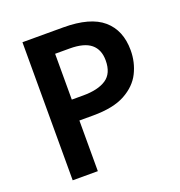

<svg xmlns="http://www.w3.org/2000/svg" viewBox="-129 -823 873 933"><g transform="rotate(-20 307.5 -357.0)"><path d="M300 -714Q439 -714 504.5 -657.5Q570 -601 570 -498Q570 -436 543.5 -382.5Q517 -329 456 -295.5Q395 -262 290 -262H219V0H89V-714ZM294 -607H219V-370H278Q355 -370 397 -398Q439 -426 439 -493Q439 -549 404 -578Q369 -607 294 -607Z"/></g></svg>

Font: Noto Sans Cherokee SemiBold
Style: Regular
Weight: 600
Designer: Monotype Design Team
Foundry: Monotype Imaging Inc.
Version: Version 2.001; ttfautohint (v1.8.4.7-5d5b)